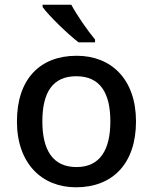

<svg xmlns="http://www.w3.org/2000/svg" viewBox="-20 -786 649 816"><path d="M283 -766H161V-756C188 -719 267 -642 314 -606H384V-618C353 -655 307 -721 283 -766ZM558 -270C558 -449 453 -549 306 -549C149 -549 52 -449 52 -270C52 -91 158 10 303 10C459 10 558 -91 558 -270ZM160 -270C160 -392 203 -462 304 -462C405 -462 449 -392 449 -270C449 -149 405 -76 305 -76C204 -76 160 -149 160 -270Z"/></svg>

Font: Noto Sans Medefaidrin Medium
Style: Regular
Weight: 500
Designer: Dalton Maag Ltd
Foundry: Dalton Maag Ltd
Version: Version 1.002